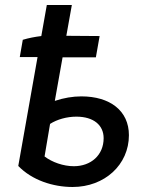

<svg xmlns="http://www.w3.org/2000/svg" viewBox="-20 -740 581 767"><path d="M71 -581 59 -512H130L53 -77C108 -20 192 7 270 7C398 7 495 -82 495 -200C495 -298 419 -355 305 -355C271 -355 235 -349 199 -337L230 -511H363L378 -596L245 -597L267 -720H167L145 -596C120 -593 94 -588 71 -581ZM158 -115 180 -245C208 -263 247 -274 285 -274C354 -274 394 -240 394 -188C394 -120 343 -76 275 -76C233 -76 188 -92 158 -115Z"/></svg>

Font: Fixel Display Medium
Style: Italic
Weight: 500
Italic angle: -10°
Designer: AlfaBravo + MacPaw
Foundry: Kyrylo Tkachov, Marchela Mozhyna, Serhii Makarenko, Maria Weinstein, Zakhar Kryvoshyya
Version: Version 1.210;Glyphs 3.2 (3217)